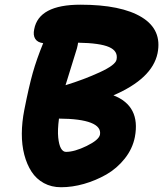

<svg xmlns="http://www.w3.org/2000/svg" viewBox="-20 -787 692 814"><path d="M238.8 6.8Q198.2 6.8 166 -10.7Q133.8 -28.3 113.8 -59.1Q93.8 -89.8 83 -131.1Q72.3 -172.4 72.5 -220.7Q72.8 -269 83 -320.8Q102.5 -419.9 118.9 -478Q135.3 -536.1 163.1 -604Q139.2 -606.9 129.4 -622.3Q119.6 -637.7 125 -663.1Q144.5 -767.1 320.8 -767.1Q494.1 -767.1 581.1 -713.9Q668 -660.6 647.9 -561Q625.5 -453.6 460.9 -382.8Q576.7 -337.9 551.8 -206.1Q542 -156.2 508.8 -114.5Q475.6 -72.8 430.7 -47.1Q385.7 -21.5 335.9 -7.3Q286.1 6.8 238.8 6.8ZM306.2 -582Q262.2 -441.9 257.8 -425.8Q335.9 -449.7 402.8 -480.5Q469.7 -511.2 474.1 -534.2Q481.4 -570.3 442.6 -587.4Q403.8 -604.5 311 -606Q310.1 -597.2 306.2 -582ZM403.8 -215.8Q409.7 -249 365.5 -266.4Q321.3 -283.7 230 -284.2Q223.6 -235.4 226.8 -204.1Q230 -172.9 238.5 -158Q247.1 -143.1 259.8 -143.1Q295.9 -143.1 347.4 -168.2Q398.9 -193.4 403.8 -215.8Z"/></svg>

Font: Shantell Sans Irregular Bouncy
Style: Bold Italic
Weight: 700
Italic angle: -11.31°
Designer: Stephen Nixon, Anya Danilova, Shantell Martin
Foundry: Arrow Type
Version: Version 1.006;[9816181b4]